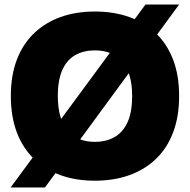

<svg xmlns="http://www.w3.org/2000/svg" viewBox="-20 -790 841 850"><path d="M400 10Q316 10 248 -14.5Q180 -39 130.5 -86.5Q81 -134 54.5 -204Q28 -274 28 -365Q28 -456 54.5 -525.5Q81 -595 130.5 -642.5Q180 -690 248 -714.5Q316 -739 400 -739Q484 -739 552.5 -714.5Q621 -690 670.5 -642.5Q720 -595 746.5 -525.5Q773 -456 773 -365Q773 -274 746.5 -204Q720 -134 670.5 -86.5Q621 -39 552.5 -14.5Q484 10 400 10ZM400 -162Q450 -162 487 -183Q524 -204 544.5 -248.5Q565 -293 565 -365Q565 -419 553 -457Q541 -495 519.5 -519.5Q498 -544 467.5 -555.5Q437 -567 400 -567Q351 -567 314 -546.5Q277 -526 256.5 -481.5Q236 -437 236 -365Q236 -311 248 -272Q260 -233 281.5 -209Q303 -185 333 -173.5Q363 -162 400 -162ZM27 40 624 -770H773L179 40Z"/></svg>

Font: Mona Sans ExtraLight Black
Style: Regular
Weight: 900
Version: Version 2.000